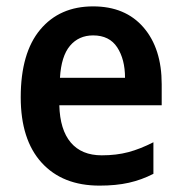

<svg xmlns="http://www.w3.org/2000/svg" viewBox="-20 -572 569 602"><path d="M272 -552Q373 -552 430 -486Q487 -420 487 -308V-242H166Q168 -165 202 -125Q236 -85 299 -85Q345 -85 382.5 -95Q420 -105 461 -126V-27Q424 -8 384 1Q344 10 292 10Q176 10 110.5 -62Q45 -134 45 -267Q45 -406 106 -479Q167 -552 272 -552ZM272 -461Q227 -461 199.5 -428.5Q172 -396 168 -328H372Q372 -386 347.5 -423.5Q323 -461 272 -461Z"/></svg>

Font: Noto Sans Gurmukhi UI SemiCondensed SemiBold
Style: Regular
Weight: 600
Width: 4
Designer: Jelle Bosma - Monotype Design Team
Foundry: Monotype Imaging Inc.
Version: Version 2.004; ttfautohint (v1.8.4.7-5d5b)